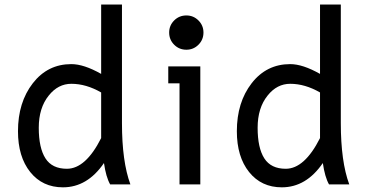

<svg xmlns="http://www.w3.org/2000/svg" viewBox="-20 -801 1622 834"><path d="M270.5 -67.9Q352.1 -67.9 419.4 -201.2V-399.4Q354 -437 290 -437Q232.4 -437 191.9 -386.2Q148.4 -332.5 148.4 -246.1Q148.4 -158.2 177.5 -113Q206.5 -67.9 270.5 -67.9ZM253.4 12.7Q164.6 12.7 111.3 -53.7Q58.1 -120.1 58.1 -231Q58.1 -356.4 122.6 -439.5Q187 -522.5 290 -522.5Q344.2 -522.5 419.4 -480V-781.2H509.8V-266.1Q509.8 -99.1 546.4 0H458.5Q440.4 -31.7 431.6 -92.8Q359.4 12.7 253.4 12.7Z M789.6 -585Q758.3 -585 736.6 -606.7Q714.8 -628.4 714.8 -659.7Q714.8 -690.4 736.6 -712.2Q758.3 -733.9 789.6 -733.9Q820.3 -733.9 842 -712.2Q863.8 -690.4 863.8 -659.7Q863.8 -628.4 842 -606.7Q820.3 -585 789.6 -585ZM850.1 0H759.8V-439H710.9V-512.7H850.1Z M1221.2 -67.9Q1302.7 -67.9 1370.1 -201.2V-399.4Q1304.7 -437 1240.7 -437Q1183.1 -437 1142.6 -386.2Q1099.1 -332.5 1099.1 -246.1Q1099.1 -158.2 1128.2 -113Q1157.2 -67.9 1221.2 -67.9ZM1204.1 12.7Q1115.2 12.7 1062 -53.7Q1008.8 -120.1 1008.8 -231Q1008.8 -356.4 1073.2 -439.5Q1137.7 -522.5 1240.7 -522.5Q1294.9 -522.5 1370.1 -480V-781.2H1460.4V-266.1Q1460.4 -99.1 1497.1 0H1409.2Q1391.1 -31.7 1382.3 -92.8Q1310.1 12.7 1204.1 12.7Z"/></svg>

Font: Cadman
Style: Regular
Weight: 400
Designer: Paul James MIller
Foundry: High-Logic / Made with FontCreator
Version: Version 2.114;March 28, 2021;FontCreator 13.0.0.2683 64-bit